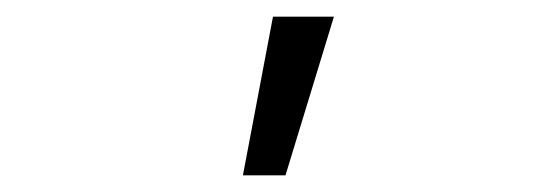

<svg xmlns="http://www.w3.org/2000/svg" viewBox="-20 -845 640 230"><path d="M380 -825H307L271 -635H322Z"/></svg>

Font: CommitMonoV143 ExtLt
Style: Regular
Weight: 200
Monospace: yes
Designer: Eigil Nikolajsen
Foundry: Eigil Nikolajsen
Version: Version 1.143